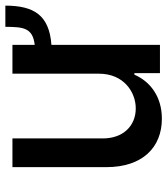

<svg xmlns="http://www.w3.org/2000/svg" viewBox="26 -638 619 710"><g transform="rotate(-90 335.0 -282.5)"><path d="M669.7 -571.7H591.3C590.9 -504.6 587.7 -470.5 524.5 -463.1V-545.5H418V-226.2C418.3 -133.5 349.4 -89.5 289.8 -89.5C224.1 -89.5 178.6 -137.1 178.6 -211.3V-545.5H72.4V-198.5C72.4 -63.2 146.7 7.1 251.4 7.1C333.5 7.1 389.2 -36.2 414.4 -94.5H420.1V0H524.5V-401.3C635.7 -409.4 669.4 -467.3 669.7 -571.7Z"/></g></svg>

Font: Margiela Sans Medium
Style: Regular
Weight: 500
Designer: Stefan Endress, Andreas Faust
Version: Version 1.100;FEAKit 1.0